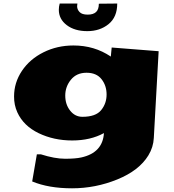

<svg xmlns="http://www.w3.org/2000/svg" viewBox="-20 -775 968 1066"><path d="M409.7 -755.4 408.2 -740.2Q408.2 -722.2 421.9 -708Q435.5 -693.8 466.8 -693.8Q498 -693.8 513.4 -708.3Q528.8 -722.7 528.8 -754.4L630.9 -755.4Q630.9 -680.2 582.8 -641.1Q534.7 -602.1 464.6 -602.1Q394.5 -602.1 350.6 -635.5Q306.6 -668.9 306.6 -720.7Q306.6 -737.8 311.5 -755.4ZM158.7 232.4 184.6 82H207.5Q284.2 106.4 341.6 106.4Q398.9 106.4 431.6 99.1Q550.3 72.8 557.1 -36.1Q482.4 4.9 380.6 4.9Q278.8 4.9 194.6 -35.6Q110.4 -76.2 76.2 -151.4Q57.6 -192.4 58.1 -239.7Q58.1 -316.4 101.8 -381.6Q145.5 -446.8 221.4 -484.6Q297.4 -522.5 387.7 -522.5Q504.4 -522.5 595.2 -460.9L600.1 -511.2L860.8 -490.7L834 -9.3Q831.5 42.5 803.7 87.9Q752.4 171.9 631.3 221.2Q510.3 270.5 380.1 270.5Q250 270.5 158.7 232.4ZM369.6 -160.6Q396.5 -126.5 437.5 -126.5Q511.7 -126.5 541.7 -163.6Q571.8 -200.7 571.8 -250.2Q571.8 -299.8 543.7 -335.4Q515.6 -371.1 460.4 -371.1Q405.3 -371.1 373.8 -332.5Q342.3 -293.9 342.3 -244.4Q342.3 -194.8 369.6 -160.6Z"/></svg>

Font: Seymour One
Style: Book
Weight: 400
Designer: vernon adams
Foundry: vernon adams
Version: Version 1.000; ttfautohint (v0.93) -l 8 -r 50 -G 200 -x 0 -w